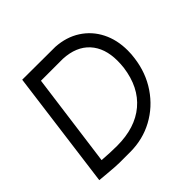

<svg xmlns="http://www.w3.org/2000/svg" viewBox="-172 -870 1057 1057"><g transform="rotate(-45 356.5 -341.0)"><path d="M658 -395Q658 -365 654 -338Q641 -237 587.5 -158Q534 -79 452 -34.5Q370 10 272 10H224Q217 10 190 10Q163 10 97 4L42 -1L133 -692L390 -691Q471 -686 531.5 -647Q592 -608 625 -543Q658 -478 658 -395ZM575 -343Q578 -370 578 -395Q578 -494 525 -552Q472 -610 373 -615H202L129 -70Q194 -65 245 -65Q386 -65 471.5 -137Q557 -209 575 -343Z"/></g></svg>

Font: Bellota Text
Style: Bold Italic
Weight: 700
Italic angle: -7.5°
Designer: Kemie Guaida
Foundry: Kemie Guaida
Version: Version 4.001